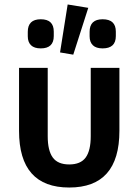

<svg xmlns="http://www.w3.org/2000/svg" viewBox="-20 -825 618 857"><path d="M193 -217Q193 -153 215.5 -122Q238 -91 289 -91Q340 -91 362.5 -122Q385 -153 385 -217V-522H513V-241Q513 12 289 12Q65 12 65 -241V-522H193ZM162 -609Q133 -609 118.5 -623Q104 -637 104 -663V-683Q104 -739 162 -739Q220 -739 220 -684V-664Q220 -609 162 -609ZM307 -581 248 -591 282 -805 374 -790ZM438 -609Q409 -609 394.5 -623Q380 -637 380 -663V-683Q380 -739 438 -739Q497 -739 497 -684V-664Q497 -609 438 -609Z"/></svg>

Font: IBM Plex Sans SmBld
Style: Regular
Weight: 600
Designer: Mike Abbink, Paul van der Laan, Pieter van Rosmalen
Foundry: Bold Monday
Version: Version 3.005